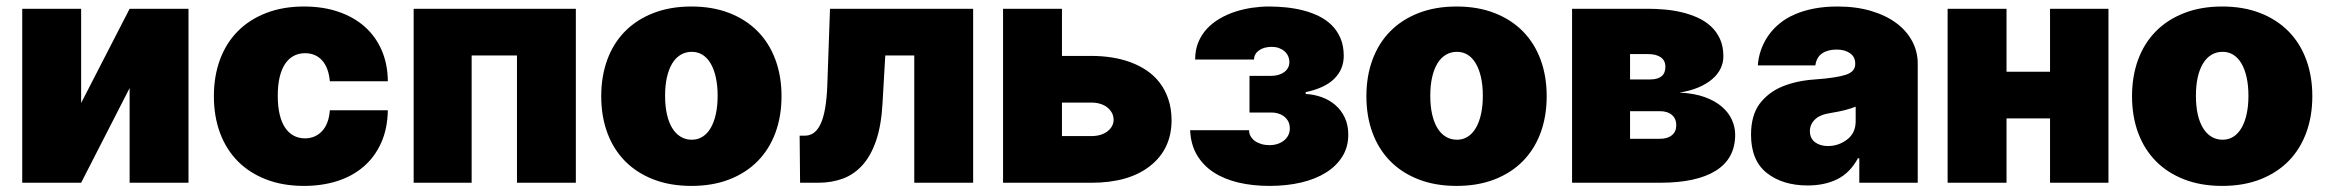

<svg xmlns="http://www.w3.org/2000/svg" viewBox="-20 -573 7300 602"><path d="M49.7 0V-545.5H234.4V-250L386.4 -545.5H571V0H386.4V-296.9L234.4 0Z M933.2 -552.6Q993.3 -552.6 1041.7 -535.9Q1090.2 -519.2 1124.3 -488.6Q1158.4 -458.1 1177 -414.8Q1195.7 -371.4 1196 -318.2H1014.2Q1010.3 -361.2 989.9 -383.7Q969.5 -406.2 936.1 -406.2Q916.9 -406.2 901.1 -397.9Q885.3 -389.6 874.1 -373Q862.9 -356.5 856.9 -331.5Q850.9 -306.5 850.9 -272.7Q850.9 -239.3 856.9 -214.1Q862.9 -188.9 874.1 -172.4Q885.3 -155.9 901.1 -147.5Q916.9 -139.2 936.1 -139.2Q968.4 -139.2 989.7 -161.8Q1011 -184.3 1014.2 -227.3H1196Q1195 -168.7 1174.7 -124.3Q1154.5 -79.9 1119.5 -50.1Q1084.5 -20.2 1036.9 -5.1Q989.3 9.9 933.2 9.9Q866.8 9.9 814.3 -10.5Q761.7 -30.9 725.3 -67.8Q688.9 -104.8 669.7 -156.6Q650.6 -208.5 650.6 -271.3Q650.6 -334.2 669.7 -386Q688.9 -437.9 725.3 -474.8Q761.7 -511.7 814.3 -532.1Q866.8 -552.6 933.2 -552.6Z M1785.5 -545.5V0H1600.9V-399.1H1458.8V0H1277V-545.5Z M1865.1 -271.3Q1865.1 -334.2 1884.2 -386Q1903.4 -437.9 1939.8 -474.8Q1976.2 -511.7 2028.8 -532.1Q2081.3 -552.6 2147.7 -552.6Q2214.5 -552.6 2266.9 -532.1Q2319.2 -511.7 2355.6 -474.8Q2392 -437.9 2411.2 -386Q2430.4 -334.2 2430.4 -271.3Q2430.4 -208.5 2411.2 -156.6Q2392 -104.8 2355.6 -67.8Q2319.2 -30.9 2266.9 -10.5Q2214.5 9.9 2147.7 9.9Q2081.3 9.9 2028.8 -10.5Q1976.2 -30.9 1939.8 -67.8Q1903.4 -104.8 1884.2 -156.6Q1865.1 -208.5 1865.1 -271.3ZM2149.1 -134.9Q2168 -134.9 2182.9 -144.4Q2197.8 -153.8 2208.3 -171.7Q2218.8 -189.6 2224.4 -215.2Q2230.1 -240.8 2230.1 -272.7Q2230.1 -304.7 2224.4 -330.3Q2218.8 -355.8 2208.3 -373.8Q2197.8 -391.7 2182.9 -401.1Q2168 -410.5 2149.1 -410.5Q2129.6 -410.5 2114 -401.1Q2098.4 -391.7 2087.5 -373.8Q2076.7 -355.8 2071 -330.3Q2065.3 -304.7 2065.3 -272.7Q2065.3 -240.8 2071 -215.2Q2076.7 -189.6 2087.5 -171.7Q2098.4 -153.8 2114 -144.4Q2129.6 -134.9 2149.1 -134.9Z M2504.3 -147.7Q2536.2 -147.7 2553.4 -185.4Q2570.7 -223 2573.9 -304L2582.4 -545.5H3031.2V0H2846.6V-399.1H2755.7L2747.2 -251.4Q2743.6 -181.8 2727.5 -133.7Q2711.3 -85.6 2684.8 -55.9Q2658.4 -26.3 2623 -13.1Q2587.7 0 2545.5 0H2488.6L2487.2 -147.7Z M3125 -545.5H3309.7V-397.7H3402Q3434.7 -397.7 3465.7 -392.9Q3496.8 -388.1 3524.7 -377.8Q3552.6 -367.5 3576 -351.6Q3599.4 -335.6 3616.5 -313.2Q3633.5 -290.8 3643.3 -261.7Q3653.1 -232.6 3653.4 -196Q3653.1 -105.1 3585.9 -52.6Q3519.5 0 3402 0H3125ZM3309.7 -146.3H3402Q3416.9 -146.3 3429.7 -150Q3442.5 -153.8 3451.7 -160.7Q3460.9 -167.6 3466.3 -177Q3471.6 -186.4 3471.6 -197.4Q3471.6 -209.2 3466.3 -219.1Q3460.9 -229 3451.7 -236.3Q3442.5 -243.6 3429.7 -247.5Q3416.9 -251.4 3402 -251.4H3309.7Z M3711.6 -164.8H3896.3Q3896.3 -154.8 3901.1 -146.1Q3905.9 -137.4 3914.4 -131.2Q3922.9 -125 3934.7 -121.4Q3946.4 -117.9 3960.2 -117.9Q3974.1 -117.9 3985.8 -121.8Q3997.5 -125.7 4006 -132.6Q4014.6 -139.6 4019.4 -149.1Q4024.1 -158.7 4024.1 -170.5Q4024.1 -181.8 4019.9 -190.9Q4015.6 -199.9 4007.8 -206.5Q4000 -213.1 3989.3 -216.6Q3978.7 -220.2 3965.9 -220.2H3897.7V-335.2H3965.9Q3978.7 -335.2 3989.2 -338.4Q3999.6 -341.6 4007.1 -347.3Q4014.6 -353 4018.6 -360.8Q4022.7 -368.6 4022.7 -377.8Q4022.7 -388.5 4018.6 -397.4Q4014.6 -406.2 4007.1 -412.6Q3999.6 -419 3989.5 -422.6Q3979.4 -426.1 3967.3 -426.1Q3955.3 -426.1 3945.1 -423.3Q3935 -420.5 3927.6 -415.1Q3920.1 -409.8 3916 -402.5Q3911.9 -395.2 3911.9 -386.4H3727.3Q3727.3 -416.5 3737.2 -440.5Q3747.2 -464.5 3764.4 -483Q3781.6 -501.4 3804.5 -514.7Q3827.4 -528.1 3853.2 -536.4Q3878.9 -544.7 3906.1 -548.7Q3933.2 -552.6 3958.8 -552.6Q3984.4 -552.6 4011.5 -549.9Q4038.7 -547.2 4064.8 -540.7Q4090.9 -534.1 4114.2 -522.9Q4137.4 -511.7 4155 -494.5Q4172.6 -477.3 4182.9 -453.3Q4193.2 -429.3 4193.2 -397.7Q4193.2 -355.8 4163.7 -326.3Q4134.2 -296.9 4073.9 -284.1V-278.4Q4100.1 -277 4124.3 -268.3Q4148.4 -259.6 4166.9 -243.6Q4185.4 -227.6 4196.4 -204.4Q4207.4 -181.1 4207.4 -150.6Q4207.4 -112.2 4188.9 -82.4Q4170.5 -52.6 4137.6 -32Q4104.8 -11.4 4059.5 -0.7Q4014.2 9.9 3960.2 9.9Q3907.3 9.9 3862.6 -0.7Q3817.8 -11.4 3784.8 -33Q3751.8 -54.7 3732.6 -87.5Q3713.4 -120.4 3711.6 -164.8Z M4264.2 -271.3Q4264.2 -334.2 4283.4 -386Q4302.6 -437.9 4339 -474.8Q4375.4 -511.7 4427.9 -532.1Q4480.5 -552.6 4546.9 -552.6Q4613.6 -552.6 4666 -532.1Q4718.4 -511.7 4754.8 -474.8Q4791.2 -437.9 4810.4 -386Q4829.5 -334.2 4829.5 -271.3Q4829.5 -208.5 4810.4 -156.6Q4791.2 -104.8 4754.8 -67.8Q4718.4 -30.9 4666 -10.5Q4613.6 9.9 4546.9 9.9Q4480.5 9.9 4427.9 -10.5Q4375.4 -30.9 4339 -67.8Q4302.6 -104.8 4283.4 -156.6Q4264.2 -208.5 4264.2 -271.3ZM4548.3 -134.9Q4567.1 -134.9 4582 -144.4Q4596.9 -153.8 4607.4 -171.7Q4617.9 -189.6 4623.6 -215.2Q4629.3 -240.8 4629.3 -272.7Q4629.3 -304.7 4623.6 -330.3Q4617.9 -355.8 4607.4 -373.8Q4596.9 -391.7 4582 -401.1Q4567.1 -410.5 4548.3 -410.5Q4528.8 -410.5 4513.1 -401.1Q4497.5 -391.7 4486.7 -373.8Q4475.9 -355.8 4470.2 -330.3Q4464.5 -304.7 4464.5 -272.7Q4464.5 -240.8 4470.2 -215.2Q4475.9 -189.6 4486.7 -171.7Q4497.5 -153.8 4513.1 -144.4Q4528.8 -134.9 4548.3 -134.9Z M4909.1 0V-545.5H5147.7Q5172.6 -545.5 5199.6 -543.1Q5226.6 -540.8 5252.7 -534.6Q5278.8 -528.4 5302.6 -517.8Q5326.3 -507.1 5344.3 -490.6Q5362.2 -474.1 5372.9 -450.8Q5383.5 -427.6 5383.5 -396.3Q5383.5 -376.1 5374.6 -357.8Q5365.8 -339.5 5348.2 -324.6Q5330.6 -309.7 5305 -298.8Q5279.5 -288 5245.7 -282.7Q5292.3 -280.5 5325.3 -268.5Q5358.3 -256.4 5379.4 -237.9Q5400.6 -219.5 5410.5 -196.7Q5420.5 -174 5420.5 -150.6Q5420.5 -76 5360.1 -38Q5299.7 0 5184.7 0ZM5090.9 -224.4V-137.8H5184.7Q5208.5 -137.8 5222.1 -149Q5235.8 -160.2 5235.8 -180.4Q5235.8 -201 5222.1 -212.7Q5208.5 -224.4 5184.7 -224.4ZM5090.9 -403.4V-323.9H5153.4Q5201.7 -323.9 5201.7 -363.6Q5201.7 -382.8 5187.5 -393.1Q5173.3 -403.4 5147.7 -403.4Z M5496.8 -247.2Q5524.5 -283.7 5568.5 -301.8Q5612.6 -320 5670.5 -323.9Q5704.9 -326.3 5729 -330.1Q5753.2 -333.8 5768.1 -338.8Q5796.9 -348.4 5796.9 -372.2V-373.6Q5796.9 -394.9 5780.5 -406.2Q5764.2 -417.6 5738.6 -417.6Q5710.6 -417.6 5693 -405.5Q5675.4 -393.5 5671.9 -367.9H5491.5Q5495 -417.6 5523.4 -459.9Q5537.6 -480.8 5558.2 -498Q5578.8 -515.3 5606 -527.3Q5633.2 -539.4 5667.1 -546Q5701 -552.6 5741.5 -552.6Q5800.1 -552.6 5846.6 -538.7Q5893.1 -524.9 5925.6 -500.7Q5958.1 -476.6 5975.5 -443.9Q5992.9 -411.2 5992.9 -373.6V0H5809.7V-76.7H5805.4Q5780.5 -30.9 5740.8 -11.2Q5701 8.5 5647.7 8.5Q5569.6 8.5 5519.9 -30.5Q5470.2 -69.6 5470.2 -150.6Q5470.2 -210.6 5496.8 -247.2ZM5654.8 -161.9Q5654.8 -139.2 5670.8 -127.1Q5686.8 -115.1 5711.6 -115.1Q5744.7 -115.1 5771.7 -135.7Q5798.3 -155.9 5798.3 -193.2V-238.6Q5783.4 -232.6 5764 -227.6Q5744.7 -222.7 5720.2 -218.8Q5686.1 -213.8 5670.5 -198.3Q5654.8 -182.9 5654.8 -161.9Z M6271.3 -545.5V-348H6407.7V-545.5H6590.9V0H6407.7V-201.7H6271.3V0H6086.6V-545.5Z M6664.8 -271.3Q6664.8 -334.2 6683.9 -386Q6703.1 -437.9 6739.5 -474.8Q6775.9 -511.7 6828.5 -532.1Q6881 -552.6 6947.4 -552.6Q7014.2 -552.6 7066.6 -532.1Q7119 -511.7 7155.4 -474.8Q7191.8 -437.9 7210.9 -386Q7230.1 -334.2 7230.1 -271.3Q7230.1 -208.5 7210.9 -156.6Q7191.8 -104.8 7155.4 -67.8Q7119 -30.9 7066.6 -10.5Q7014.2 9.9 6947.4 9.9Q6881 9.9 6828.5 -10.5Q6775.9 -30.9 6739.5 -67.8Q6703.1 -104.8 6683.9 -156.6Q6664.8 -208.5 6664.8 -271.3ZM6948.9 -134.9Q6967.7 -134.9 6982.6 -144.4Q6997.5 -153.8 7008 -171.7Q7018.5 -189.6 7024.1 -215.2Q7029.8 -240.8 7029.8 -272.7Q7029.8 -304.7 7024.1 -330.3Q7018.5 -355.8 7008 -373.8Q6997.5 -391.7 6982.6 -401.1Q6967.7 -410.5 6948.9 -410.5Q6929.3 -410.5 6913.7 -401.1Q6898.1 -391.7 6887.3 -373.8Q6876.4 -355.8 6870.7 -330.3Q6865.1 -304.7 6865.1 -272.7Q6865.1 -240.8 6870.7 -215.2Q6876.4 -189.6 6887.3 -171.7Q6898.1 -153.8 6913.7 -144.4Q6929.3 -134.9 6948.9 -134.9Z"/></svg>

Font: Inter P Black
Style: Regular
Weight: 900
Designer: Rasmus Andersson
Foundry: rsms
Version: Version 3.018;git-588b23468